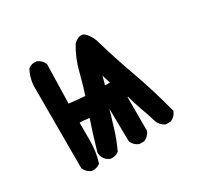

<svg xmlns="http://www.w3.org/2000/svg" viewBox="-104 -561 709 687"><g transform="rotate(-30 250.0 -217.0)"><path d="M288.6 3.4Q270 -4.4 262.7 -21.5L261.7 -23.4V-25.4L259.8 -159.2L239.7 -91.8Q228 -52.2 210 -13.7L209 -11.2L207 -9.8Q200.7 -4.9 192.4 -2.9Q184.1 -1 174.8 -2L173.3 -2.4L171.9 -2.9Q163.6 -6.3 157.2 -12.7Q150.9 -19 147.5 -27.3L147 -28.3L146.5 -29.8L144.5 -42.5V-44.4L145 -46.9Q154.8 -80.1 164.6 -112.3Q172.9 -139.2 182.1 -166Q163.1 -169.4 142.6 -169.4V-94.7Q142.6 -72.8 139.6 -51.8Q136.7 -30.8 130.4 -10.7L129.4 -7.8L127 -5.9Q120.6 -1 112.3 1Q104 2.9 94.7 2L93.3 1.5L91.8 1Q83.5 -2.4 77.1 -8.8Q70.8 -15.1 67.4 -23.4L66.4 -25.4V-27.3V-346.7Q64.5 -390.1 83 -425.3L84 -427.2L85.9 -428.7Q98.6 -439 118.2 -436.5L119.6 -436L121.1 -435.5Q138.2 -428.2 145.5 -411.1L146.5 -409.2V-407.2L142.6 -248L208 -241.7Q210.4 -249 212.6 -256.1Q214.8 -263.2 217 -270.5Q219.2 -277.8 221.2 -284.9Q223.1 -292 225.1 -299.1Q227.1 -306.2 229 -313.2Q231 -320.3 232.9 -327.6Q238.8 -351.6 248.3 -374.8Q257.8 -397.9 271 -419.9L271.5 -421.4L272.5 -421.9Q278.3 -427.7 284.2 -431.4Q290 -435.1 296.4 -436.8Q302.7 -438.5 308.8 -437Q314.9 -435.5 319.8 -430.2Q324.7 -425.8 328.6 -420.2Q332.5 -414.6 335.9 -408.4Q339.4 -402.3 342.3 -395V-394.5Q367.7 -306.6 398.9 -220.2Q430.2 -132.8 453.6 -41.5L454.6 -38.1L453.1 -35.2Q445.8 -18.1 428.7 -10.7L426.8 -9.8H424.8H409.2H406.7L404.8 -10.7Q385.7 -20.5 378.4 -40.5V-41Q368.7 -74.2 356.9 -105Q352.1 -119.1 347.4 -133.8Q342.8 -148.4 338.9 -163.1H336.9V-25.4V-23.4L335.9 -21.5Q328.6 -4.4 311.5 2.9L309.6 3.9H307.6H292H290ZM297.9 -273.9 288.1 -239.3H308.1Z"/></g></svg>

Font: NaikaiFont
Style: Bold
Weight: 700
Version: Version 1.89